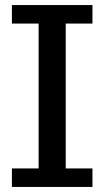

<svg xmlns="http://www.w3.org/2000/svg" viewBox="-20 -738 412 758"><path d="M345 0H27V-73H132.5V-645H27V-718H345V-645H239.5V-73H345Z"/></svg>

Font: Verano Sans Medium
Style: Regular
Weight: 500
Designer: Lukasz Dziedzic with Adam Twardoch and Botio Nikoltchev
Foundry: tyPoland Lukasz Dziedzic
Version: Version 3.001;December 28, 2019;FontCreator 12.0.0.2547 64-b